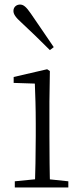

<svg xmlns="http://www.w3.org/2000/svg" viewBox="-20 -823 365 843"><path d="M45 0H280V-27L175 -38H156L45 -27ZM133 0H200C198 -48 197 -159 197 -226V-377L199 -511L187 -519L40 -485V-459L133 -456C135 -405 137 -349 137 -281V-226C137 -159 135 -48 133 0ZM216 -616C182 -667 146 -718 115 -764C95 -793 83 -803 68 -803C53 -803 39 -793 39 -775C39 -761 48 -747 75 -723C113 -688 156 -646 199 -603Z"/></svg>

Font: Source Han Serif TW VF
Style: Regular
Weight: 250
Designer: Ryoko NISHIZUKA 西塚涼子 (kana & ideographs); Frank Grießhammer (Latin, Greek & Cyrillic); Wenlong ZHANG 张文龙 (bopomofo); San
Foundry: Adobe
Version: Version 2.002;hotconv 1.1.0;makeotfexe 2.6.0